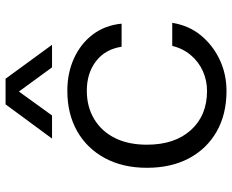

<svg xmlns="http://www.w3.org/2000/svg" viewBox="-92 -730 834 690"><g transform="rotate(-90 325.0 -385.0)"><path d="M343 12Q259 12 197 -23.5Q135 -59 101 -123Q67 -187 67 -274Q67 -361 102 -425.5Q137 -490 199 -525Q261 -560 344 -560Q408 -560 460.5 -536Q513 -512 546 -468.5Q579 -425 585 -365H502Q493 -424 450 -457Q407 -490 344 -490Q286 -490 242 -463.5Q198 -437 174 -389Q150 -341 150 -274Q150 -174 202.5 -116Q255 -58 343 -58Q381 -58 414.5 -73Q448 -88 472 -116.5Q496 -145 505 -183H588Q578 -122 542 -79Q506 -36 454.5 -12Q403 12 343 12ZM172 -615 295 -782H387L509 -615H428L341 -734L255 -615Z"/></g></svg>

Font: Azeret Mono Light
Style: Regular
Weight: 300
Designer: Martin Vácha
Foundry: Displaay
Version: Version 1.002